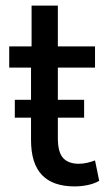

<svg xmlns="http://www.w3.org/2000/svg" viewBox="-20 -658 386 687"><path d="M247 9Q169 9 130 -32Q91 -73 91 -157V-416H13V-492H93V-638H187V-492H320V-416H187V-164Q187 -113 206 -92.5Q225 -72 262 -72Q277 -72 292 -75.5Q307 -79 320 -84L335 -11Q318 -1 294.5 4Q271 9 247 9ZM33 -237V-301H281V-237Z"/></svg>

Font: Nunito Sans 10pt Condensed SemiBold
Style: Regular
Weight: 600
Width: 3
Designer: Vernon Adams
Foundry: Vernon Adams
Version: Version 3.101;gftools[0.9.27]